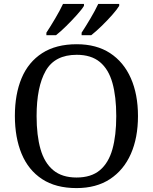

<svg xmlns="http://www.w3.org/2000/svg" viewBox="-20 -951 782 981"><path d="M371 10Q265 10 195 -36Q125 -82 90.5 -165Q56 -248 56 -359Q56 -470 90.5 -552Q125 -634 195.5 -679.5Q266 -725 372 -725Q473 -725 542.5 -679.5Q612 -634 648.5 -551.5Q685 -469 685 -358Q685 -247 648.5 -164.5Q612 -82 542 -36Q472 10 371 10ZM371 -44Q446 -44 490.5 -81.5Q535 -119 554.5 -189Q574 -259 574 -358Q574 -457 554.5 -527Q535 -597 490.5 -634Q446 -671 372 -671Q260 -671 213.5 -589Q167 -507 167 -358Q167 -259 187 -189Q207 -119 252 -81.5Q297 -44 371 -44ZM397 -784Q418 -816 442 -856.5Q466 -897 482 -931H589V-921Q579 -904 553.5 -875Q528 -846 498.5 -817.5Q469 -789 446 -771H397ZM217 -784Q238 -816 262 -856.5Q286 -897 302 -931H409V-921Q399 -904 373 -875Q347 -846 318 -817.5Q289 -789 266 -771H217Z"/></svg>

Font: Noto Serif Tamil
Style: Regular
Weight: 400
Designer: Indian Type Foundry, Tom Grace, and the Monotype Design Team
Foundry: Monotype Imaging Inc.
Version: Version 2.003